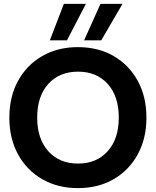

<svg xmlns="http://www.w3.org/2000/svg" viewBox="-20 -954 800 986"><path d="M380 12Q276 12 196.5 -34Q117 -80 72.5 -161.5Q28 -243 28 -350Q28 -457 72.5 -538.5Q117 -620 196.5 -666Q276 -712 380 -712Q485 -712 564 -666Q643 -620 687.5 -538.5Q732 -457 732 -350Q732 -243 687.5 -161.5Q643 -80 564 -34Q485 12 380 12ZM381 -114Q476 -114 533 -177.5Q590 -241 590 -350Q590 -460 533 -523Q476 -586 381 -586Q285 -586 228 -523Q171 -460 171 -350Q171 -241 228 -177.5Q285 -114 381 -114ZM412 -747 496 -934H609L500 -747ZM236 -747 308 -934H421L324 -747Z"/></svg>

Font: Host Grotesk ExtraBold
Style: Regular
Weight: 800
Designer: Doğukan Karapınar
Foundry: Element Type
Version: Version 1.003; ttfautohint (v1.8.4.7-5d5b)